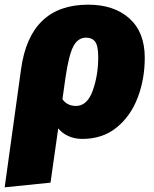

<svg xmlns="http://www.w3.org/2000/svg" viewBox="-58 -574 658 821"><path d="M561 -327Q561 -236 531 -157Q501 -78 441 -29Q381 20 294 20Q261 20 234.5 8Q208 -4 191 -25L158 207L-38 227L32 -278Q70 -554 319 -554Q430 -554 495.5 -495Q561 -436 561 -327ZM362 -329Q362 -378 349 -395.5Q336 -413 310 -413Q275 -413 255.5 -375.5Q236 -338 222 -242L209 -150Q229 -121 267 -121Q315 -121 338.5 -186.5Q362 -252 362 -329Z"/></svg>

Font: Fira Sans Black
Style: Italic
Weight: 900
Italic angle: -8°
Designer: Carrois Corporate & Edenspiekermann AG
Foundry: Carrois Corporate GbR & Edenspiekermann AG
Version: Version 4.203